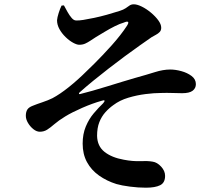

<svg xmlns="http://www.w3.org/2000/svg" viewBox="-20 -810 1040 892"><path d="M658 62Q622 62 583.5 57Q545 52 521 45Q476 31 440 5.5Q404 -20 384 -57Q364 -94 364 -143Q364 -187 378.5 -222Q393 -257 415.5 -283.5Q438 -310 459 -330Q467 -339 465.5 -342.5Q464 -346 453 -342Q410 -330 362 -309Q314 -288 283 -269Q252 -250 233 -233.5Q214 -217 199 -207.5Q184 -198 165 -198Q150 -198 135 -210Q120 -222 110 -239Q100 -256 100 -272Q100 -290 107 -301Q114 -312 133 -319Q150 -326 177 -335Q204 -344 224 -354Q258 -372 300 -405.5Q342 -439 384 -481Q398 -494 417 -513Q436 -532 457 -554Q478 -576 499 -599.5Q520 -623 538 -646Q556 -669 569 -689Q579 -704 575 -708Q571 -712 555 -705Q537 -700 513 -688Q489 -676 466 -662Q443 -648 426 -638Q412 -629 400 -621Q388 -613 376 -607.5Q364 -602 348 -602Q337 -602 319.5 -611.5Q302 -621 284.5 -638Q267 -655 256 -675Q245 -695 245 -716Q246 -729 252.5 -749.5Q259 -770 266 -784L277 -785Q285 -770 294 -754Q303 -738 313 -726.5Q323 -715 333 -715Q345 -714 367 -717.5Q389 -721 417.5 -727Q446 -733 476.5 -741.5Q507 -750 535 -759Q554 -765 564 -772Q574 -779 582 -784.5Q590 -790 602 -790Q617 -790 638.5 -779.5Q660 -769 681 -751.5Q702 -734 715.5 -715.5Q729 -697 729 -681Q729 -669 722 -661.5Q715 -654 704.5 -648.5Q694 -643 684 -637Q661 -621 629 -598.5Q597 -576 560.5 -549Q524 -522 486.5 -493Q449 -464 413.5 -435Q378 -406 349 -380Q346 -376 347 -374Q348 -372 352 -373Q377 -379 410 -388.5Q443 -398 479 -409Q515 -420 549 -430.5Q583 -441 608 -448Q662 -463 700 -475Q738 -487 771 -487Q795 -487 822.5 -479.5Q850 -472 870 -457Q890 -442 890 -419Q890 -400 875 -388.5Q860 -377 826 -377Q808 -377 781.5 -378Q755 -379 726 -378Q697 -378 656.5 -373Q616 -368 576 -356Q536 -344 507 -322Q487 -308 469.5 -288.5Q452 -269 441.5 -242.5Q431 -216 431 -179Q432 -131 465.5 -104.5Q499 -78 555 -68Q596 -60 631.5 -61.5Q667 -63 689 -59Q710 -56 728.5 -36Q747 -16 747 7Q747 39 724 50.5Q701 62 658 62Z"/></svg>

Font: Noto Serif HK ExtraLight
Style: Bold
Weight: 700
Version: Version 2.002-H1;hotconv 1.1.0;makeotfexe 2.6.0